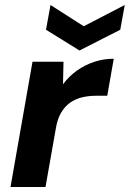

<svg xmlns="http://www.w3.org/2000/svg" viewBox="-20 -748 519 768"><path d="M22 0 110 -501H234L232 -411Q256 -443 287.5 -465.5Q319 -488 356.5 -500.5Q394 -513 435 -513L409 -365H365Q334 -365 307.5 -358.5Q281 -352 260 -337Q239 -322 224 -296.5Q209 -271 203 -232L162 0ZM479 -728 461 -629 298 -546 164 -629 182 -728 315 -643Z"/></svg>

Font: DM Sans 17pt ExtraBold
Style: Italic
Weight: 800
Italic angle: -10°
Version: Version 4.004;gftools[0.9.30]